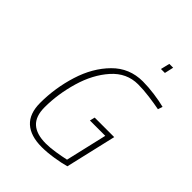

<svg xmlns="http://www.w3.org/2000/svg" viewBox="-252 -1029 1168 1168"><g transform="rotate(45 332.5 -444.5)"><path d="M509 -898H542L529 -840H495ZM121 -175Q121 -303 159.5 -426Q198 -549 277 -629Q356 -709 471 -709Q518 -709 572.5 -701.5Q627 -694 665 -684L655 -654Q614 -662 561 -669Q508 -676 463 -676Q365 -676 296 -598.5Q227 -521 193 -404.5Q159 -288 159 -175Q159 -97 199.5 -60.5Q240 -24 320 -24Q356 -24 400.5 -31Q445 -38 481 -46L543 -313H411L419 -346H587L511 -19Q472 -8 417.5 0.5Q363 9 318 9Q222 9 171.5 -36.5Q121 -82 121 -175Z"/></g></svg>

Font: Cairo ExtraLight
Style: Italic
Weight: 275
Italic angle: -13°
Designer: Mohamed Gaber, Accademia di Belle Arti di Urbino and others
Foundry: Kief Type Foundry, Accademia di Belle Arti di Urbino and others
Version: Version 3.011